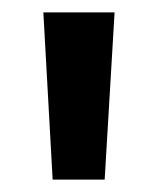

<svg xmlns="http://www.w3.org/2000/svg" viewBox="-20 -711 255 310"><path d="M65 -421 50 -691H165L149 -421Z"/></svg>

Font: Fira Sans Condensed Medium
Style: Regular
Weight: 500
Width: 3
Designer: Carrois Corporate & Edenspiekermann AG
Foundry: Carrois Corporate GbR & Edenspiekermann AG
Version: Version 4.203;PS 004.203;hotconv 1.0.88;makeotf.lib2.5.64775